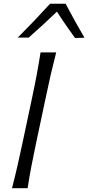

<svg xmlns="http://www.w3.org/2000/svg" viewBox="-20 -988 464 1008"><path d="M43 0Q58.5 -60 71.2 -115.2Q84 -170.5 98 -237L148 -472.5Q162.5 -540.5 173 -596.8Q183.5 -653 193 -713H275Q259.5 -653 246.5 -596.8Q233.5 -540.5 219.5 -472.5L169.5 -237Q155.5 -170.5 144.8 -115.2Q134 -60 125 0ZM374 -788.5Q349 -823 325.2 -857.2Q301.5 -891.5 279 -927Q242.5 -892 205.8 -858.2Q169 -824.5 130.5 -790.5H73Q117.5 -835 159.5 -879Q201.5 -923 243 -968.5H324.5Q347 -925 372.2 -879.8Q397.5 -834.5 423.5 -790Z"/></svg>

Font: Commissioner Flair Light
Style: Italic
Weight: 300
Italic angle: -12°
Designer: Kostas Bartsokas
Foundry: Kostas Bartsokas
Version: Version 1.000; ttfautohint (v1.8.3)